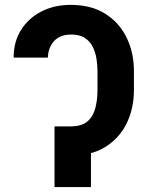

<svg xmlns="http://www.w3.org/2000/svg" viewBox="-20 -757 597 777"><path d="M220.7 -245.6H268.6Q311.5 -246.1 334.2 -265.9Q356.9 -285.6 365.7 -319.1Q374.5 -352.5 374.5 -392.6V-468.8Q374.5 -493.7 370.4 -519.5Q366.2 -545.4 355.2 -567.6Q344.2 -589.8 323.2 -603.5Q302.2 -617.2 268.6 -617.2Q222.7 -617.2 198.7 -590.6Q174.8 -564 173.8 -523.9H35.2Q35.2 -588.4 65.4 -636.2Q95.7 -684.1 147.9 -710.7Q200.2 -737.3 266.1 -737.3Q349.1 -737.3 406 -701.4Q462.9 -665.5 492.4 -604.7Q522 -543.9 522 -468.8V-392.6Q522 -318.4 492.7 -258.1Q463.4 -197.8 406.2 -162.4Q349.1 -127 265.6 -126.5H220.7ZM348.1 -245.6V0H200.7V-245.6Z"/></svg>

Font: Inter Cardless Tabular Bold
Style: Bold
Weight: 700
Designer: Rasmus Andersson
Foundry: rsms
Version: Version 4.000;git-4fc901f